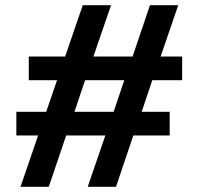

<svg xmlns="http://www.w3.org/2000/svg" viewBox="-20 -720 766 740"><path d="M59 0 127 -198H43V-289H158L200 -411H91V-502H231L299 -700H408L340 -502H491L558 -700H667L599 -502H682V-411H567L526 -289H634V-198H494L427 0H318L386 -198H235L168 0ZM267 -289H418L459 -411H308Z"/></svg>

Font: Red Hat Text SemiBold
Style: Regular
Weight: 600
Designer: Pentagram, MCKL
Foundry: MCKL
Version: Version 1.030